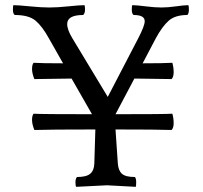

<svg xmlns="http://www.w3.org/2000/svg" viewBox="-20 -723 785 743"><path d="M644 -417Q644 -417 500 -419L427 -281Q621 -281 647 -283Q652 -265 652 -246.5Q652 -228 644 -220Q592 -222 427 -222L436 -90Q438 -63 452 -50.5Q466 -38 502 -38Q507 -33 507 -17.5Q507 -2 505 0L394 -6L275 0Q272 -3 272 -17.5Q272 -32 278 -38Q314 -38 329 -50.5Q344 -63 345 -90L349 -222Q169 -222 113 -220Q104 -242 104 -259Q104 -276 110 -283Q136 -281 336 -281L257 -419L113 -417Q104 -439 104 -456Q104 -473 110 -480Q142 -478 224 -478L169 -575Q143 -622 117 -643.5Q91 -665 37 -665Q30 -670 30 -685.5Q30 -701 32 -703Q50 -703 95 -698.5Q140 -694 171 -694Q202 -694 245 -698.5Q288 -703 307 -703Q309 -699 309 -685.5Q309 -672 302 -665Q240 -665 240 -630Q240 -608 260 -575L397 -348L515 -575Q540 -623 540 -641Q540 -665 497 -665Q490 -670 490 -685.5Q490 -701 492 -703Q508 -703 543.5 -698.5Q579 -694 604.5 -694Q630 -694 661.5 -698.5Q693 -703 709 -703Q711 -699 711 -685Q711 -671 705 -665Q658 -665 633 -643Q608 -621 583 -575L532 -478Q613 -478 647 -480Q652 -462 652 -443.5Q652 -425 644 -417Z"/></svg>

Font: Esteban
Style: Regular
Weight: 400
Designer: Angelica Diaz Rivera
Foundry: Angelica Diaz Rivera
Version: Version 1.002